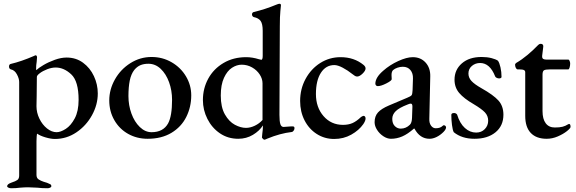

<svg xmlns="http://www.w3.org/2000/svg" viewBox="-20 -724 3062 1021"><path d="M18 266Q18 255 41 247Q63 240 72.5 233Q82 226 82 209V-288Q82 -306 70 -328.5Q58 -351 38 -355Q28 -358 28 -370Q28 -382 37 -384Q93 -397 162 -427Q164 -428 165.5 -429Q167 -430 170 -430Q173 -430 175 -426.5Q177 -423 177 -420L175 -395Q172 -377 172 -360Q172 -352 173 -351Q184 -362 211 -378Q238 -394 271.5 -406Q305 -418 334 -418Q384 -418 421.5 -390.5Q459 -363 479.5 -319Q500 -275 500 -227Q500 -167 469 -111Q438 -55 386 -20Q334 15 272 15Q251 15 222 6.5Q193 -2 178 -13Q176 -13 175 2.5Q174 18 174 27V206Q174 223 186 230.5Q198 238 212 242.5Q226 247 230 248Q241 252 247 255.5Q253 259 253 266Q253 271 246.5 274Q240 277 232 277Q203 277 178 274Q146 272 129 272Q111 272 87 274Q66 277 39 277Q32 277 25 274Q18 271 18 266ZM398 -193Q398 -292 359 -328.5Q320 -365 276 -365Q255 -365 231.5 -356Q208 -347 192 -335Q176 -323 176 -315L175 -213Q174 -189 174 -159Q174 -125 189.5 -93Q205 -61 230 -41Q255 -21 281 -21Q302 -21 329.5 -38.5Q357 -56 377.5 -94.5Q398 -133 398 -193Z M561 -190Q561 -248 591 -301.5Q621 -355 673 -388Q725 -421 786 -421Q844 -421 892.5 -393Q941 -365 969 -318Q997 -271 997 -217Q997 -155 970.5 -102Q944 -49 891.5 -17.5Q839 14 765 14Q708 14 661.5 -12Q615 -38 588 -85Q561 -132 561 -190ZM874 -68Q895 -107 895 -193Q895 -243 879 -287Q863 -331 834.5 -358Q806 -385 769 -385Q745 -385 727 -377.5Q709 -370 694 -352Q677 -330 670 -295.5Q663 -261 663 -213Q663 -164 679 -120Q695 -76 723.5 -48.5Q752 -21 786 -21Q848 -21 874 -68Z M1373 7Q1373 1 1375 -15Q1378 -35 1378 -51V-57Q1360 -28 1325 -7Q1290 14 1247 14Q1192 14 1149.5 -15Q1107 -44 1083 -91.5Q1059 -139 1059 -192Q1059 -254 1087.5 -306Q1116 -358 1168.5 -389Q1221 -420 1289 -420Q1322 -420 1357 -409L1370 -406Q1373 -406 1375 -411.5Q1377 -417 1377 -427V-560Q1377 -597 1366 -612.5Q1355 -628 1330 -633Q1326 -634 1323 -638Q1320 -642 1320 -647Q1320 -657 1329 -660Q1389 -674 1449 -699Q1461 -704 1466 -704Q1474 -704 1474 -696Q1474 -693 1471 -665.5Q1468 -638 1468 -584L1466 -113Q1466 -78 1471 -63.5Q1476 -49 1488 -49L1530 -52H1535Q1541 -52 1543.5 -50Q1546 -48 1546 -42Q1546 -35 1541 -28.5Q1536 -22 1531 -22Q1470 -15 1402 13Q1390 19 1385 19Q1383 19 1378 14Q1373 9 1373 7ZM1376 -86V-281Q1376 -305 1361 -328Q1346 -351 1320.5 -365.5Q1295 -380 1265 -380Q1239 -380 1213.5 -363.5Q1188 -347 1171 -310Q1154 -273 1154 -216Q1154 -154 1176 -115.5Q1198 -77 1229 -60.5Q1260 -44 1288 -44Q1311 -44 1335 -55.5Q1359 -67 1376 -86Z M1576 -187Q1576 -251 1605 -304.5Q1634 -358 1683 -389Q1732 -420 1791 -420Q1863 -420 1913 -379Q1924 -370 1924 -360Q1924 -348 1908 -332.5Q1892 -317 1879 -317Q1873 -317 1866.5 -321Q1860 -325 1854 -330Q1829 -350 1802.5 -364Q1776 -378 1758 -378Q1713 -378 1686.5 -337Q1660 -296 1660 -224Q1660 -153 1700.5 -106.5Q1741 -60 1804 -60Q1833 -60 1854.5 -69.5Q1876 -79 1900 -102Q1910 -108 1913 -108Q1918 -108 1921 -104Q1924 -100 1924 -94Q1924 -82 1912 -64Q1889 -31 1848 -8Q1807 15 1757 15Q1706 15 1664.5 -11.5Q1623 -38 1599.5 -84Q1576 -130 1576 -187Z M1972 -74Q1972 -106 1990 -126Q2008 -146 2048 -163L2145 -204Q2165 -212 2169 -218Q2173 -224 2174 -245L2176 -306Q2177 -334 2162.5 -351.5Q2148 -369 2122 -369Q2108 -369 2093.5 -364Q2079 -359 2070 -351Q2062 -343 2062 -325L2063 -303Q2063 -295 2034.5 -280.5Q2006 -266 1989 -266Q1983 -266 1979.5 -270Q1976 -274 1976 -279Q1976 -312 2018 -348Q2053 -379 2098 -399.5Q2143 -420 2175 -420Q2217 -420 2243 -391.5Q2269 -363 2268 -318L2263 -92Q2262 -70 2272 -56Q2282 -42 2297 -42Q2321 -42 2333 -54Q2337 -58 2340 -58Q2345 -58 2348.5 -54.5Q2352 -51 2352 -47Q2352 -36 2338 -22Q2321 -5 2301.5 4.5Q2282 14 2264 14Q2213 14 2184 -40H2181Q2148 -11 2119 1.5Q2090 14 2059 14Q2039 14 2018.5 0.5Q1998 -13 1985 -33.5Q1972 -54 1972 -74ZM2160 -61Q2170 -71 2171 -97L2173 -154V-159Q2173 -173 2164 -173Q2158 -173 2147 -168Q2103 -151 2084.5 -133Q2066 -115 2066 -92Q2066 -67 2079.5 -53.5Q2093 -40 2111 -40Q2139 -40 2160 -61Z M2393 -21Q2387 -32 2383.5 -59.5Q2380 -87 2380 -113Q2380 -123 2395 -123Q2400 -123 2404.5 -120.5Q2409 -118 2411 -114Q2425 -68 2452 -43.5Q2479 -19 2512 -19Q2540 -19 2558 -37.5Q2576 -56 2576 -82Q2576 -108 2558.5 -126.5Q2541 -145 2499 -170Q2447 -200 2422 -229.5Q2397 -259 2397 -300Q2397 -353 2436 -387Q2475 -421 2541 -421Q2570 -421 2593.5 -415Q2617 -409 2628 -401Q2636 -390 2641.5 -365.5Q2647 -341 2647 -315Q2647 -311 2643 -309Q2639 -307 2634 -307Q2627 -307 2620.5 -310.5Q2614 -314 2613 -318Q2585 -389 2533 -389Q2508 -389 2489.5 -373.5Q2471 -358 2471 -333Q2471 -311 2487 -293.5Q2503 -276 2540 -255Q2604 -219 2630.5 -189.5Q2657 -160 2657 -114Q2657 -55 2615 -20.5Q2573 14 2503 14Q2436 14 2393 -21Z M2773 -108V-340Q2773 -348 2766 -351.5Q2759 -355 2741 -355H2733Q2727 -355 2723 -363Q2719 -371 2719 -380Q2719 -383 2721.5 -386Q2724 -389 2726 -390Q2754 -406 2784 -431Q2814 -456 2835 -478Q2836 -479 2842 -485Q2848 -491 2855 -491Q2870 -491 2869 -476L2863 -427V-423Q2863 -414 2869 -410.5Q2875 -407 2887 -407H3003Q3006 -407 3009 -400Q3012 -393 3012 -386Q3012 -375 3009 -365Q3006 -355 3002 -355H2905Q2880 -355 2872.5 -350Q2865 -345 2865 -327V-133Q2865 -91 2882 -68.5Q2899 -46 2930 -46Q2956 -46 2971.5 -50Q2987 -54 3001 -63L3006 -65Q3014 -65 3014 -49Q3014 -42 2994.5 -26.5Q2975 -11 2946 1.5Q2917 14 2887 14Q2832 14 2802.5 -17Q2773 -48 2773 -108Z"/></svg>

Font: EB Garamond Medium
Style: Regular
Weight: 500
Designer: Georg Duffner and Octavio Pardo
Foundry: Georg Duffner
Version: Version 1.000